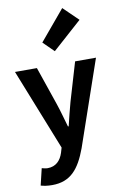

<svg xmlns="http://www.w3.org/2000/svg" viewBox="-118 -988 811 1277"><g transform="rotate(-10 287.0 -350.0)"><path d="M128 224C253 224 313 149 362 17L561 -560H420L343 -300C329 -248 315 -194 303 -142H298C282 -196 268 -250 251 -300L162 -560H14L232 -11L222 23C206 72 174 108 117 108C104 108 88 104 78 101L51 214C73 220 95 224 128 224ZM299 -650 497 -827 397 -924 227 -721Z"/></g></svg>

Font: Noto Sans Mono CJK HK
Style: Bold
Weight: 700
Designer: Ryoko NISHIZUKA 西塚涼子 (kana, bopomofo & ideographs); Paul D. Hunt (Latin, Greek & Cyrillic); Sandoll Communications 산돌커뮤니
Foundry: Adobe
Version: Version 2.004;hotconv 1.0.118;makeotfexe 2.5.65603